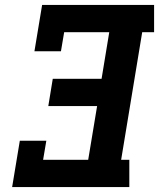

<svg xmlns="http://www.w3.org/2000/svg" viewBox="-20 -755 642 775"><path d="M29 0 60 -187H167L154 -110H336L372 -327H175L193 -437H390L421 -625H239L226 -548H119L150 -735H602V-625H554L469 -110H502V0Z"/></svg>

Font: Iosevka Etoile XBdObl
Style: Regular
Weight: 800
Italic angle: -9°
Designer: Belleve Invis
Foundry: Belleve Invis
Version: Version 15.5.2; ttfautohint (v1.8.4)